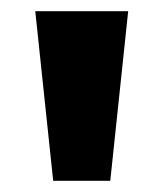

<svg xmlns="http://www.w3.org/2000/svg" viewBox="-20 -770 292 343"><path d="M43 -750H209L177 -447H75Z"/></svg>

Font: Unbounded Medium
Style: Regular
Weight: 500
Designer: Luke Prowse, Jean-Baptiste Morizot, Fátima Lázaro, Florian Runge
Foundry: NaN
Version: Version 1.700